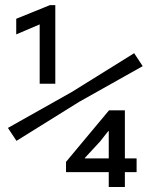

<svg xmlns="http://www.w3.org/2000/svg" viewBox="-20 -748 602 768"><path d="M138.7 -413.1V-650.4L44.9 -610.4V-672.9L179.7 -727.5H201.2V-413.1ZM45.9 -184.6 11.7 -236.3 268.6 -380.9 516.6 -535.2 550.8 -483.4 296.9 -340.8ZM415 0V-59.6H244.1V-100.6L416 -306.6H479.5V-114.3H526.4V-59.6H479.5V0ZM319.3 -114.3H415V-223.6H413.1L379.9 -181.6L319.3 -116.2Z"/></svg>

Font: Reddit Mono
Style: Regular
Weight: 400
Monospace: yes
Designer: Stephen Hutchings
Foundry: Reddit
Version: Version 1.014; ttfautohint (v1.8.4.7-5d5b)